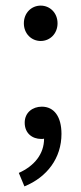

<svg xmlns="http://www.w3.org/2000/svg" viewBox="-20 -494 290 684"><path d="M125 -348C158 -348 185 -374 185 -411C185 -448 158 -474 125 -474C92 -474 65 -448 65 -411C65 -374 92 -348 125 -348ZM129 -114C96 -114 68 -93 68 -57C68 -19 95 1 127 1C130 1 134 1 137 0C137 54 103 97 47 122L67 170C148 137 199 69 199 -17C199 -78 173 -114 129 -114Z"/></svg>

Font: Cambridge Sans
Style: Regular
Weight: 400
Version: Version 2.020;PS 002.020;hotconv 1.0.88;makeotf.lib2.5.64775